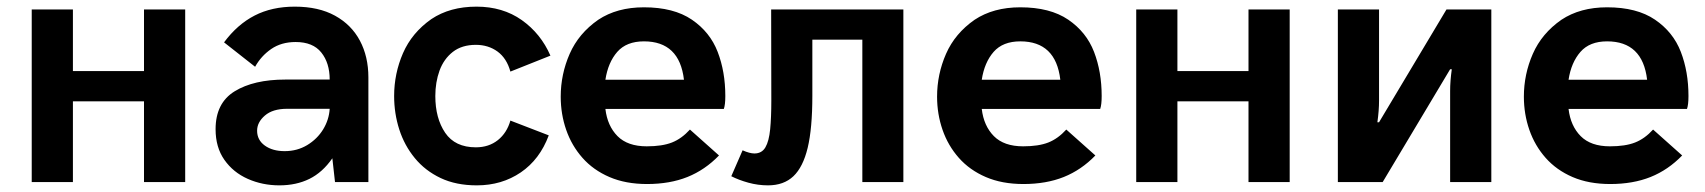

<svg xmlns="http://www.w3.org/2000/svg" viewBox="-20 -548 5132 578"><path d="M537.5 0H413.5V-243H199.5V0H75.5V-519.5H199.5V-334H413.5V-519.5H537.5Z M821 10Q770 10 726 -9.5Q682 -29 655.5 -66.8Q629 -104.5 629 -159Q629 -238 686.5 -273.2Q744 -308.5 839 -308.5H972.5Q972.5 -358.5 947.2 -390Q922 -421.5 870 -421.5Q827 -421.5 796.5 -400.5Q766 -379.5 748 -347L654.5 -420.5Q694.5 -474.5 746.5 -501.2Q798.5 -528 867.5 -528Q939 -528 988.5 -500.8Q1038 -473.5 1063.5 -425.5Q1089 -377.5 1089 -315V0H988.5L980.5 -71.5Q951 -29 911.5 -9.5Q872 10 821 10ZM837 -93Q874.5 -93 904.8 -111.2Q935 -129.5 952.8 -158.5Q970.5 -187.5 972.5 -220.5H844.5Q801 -220.5 777.5 -200.2Q754 -180 754 -154.5Q754 -126.5 777.2 -109.8Q800.5 -93 837 -93Z M1415.5 10Q1353 10 1306.5 -12Q1260 -34 1228.8 -72Q1197.5 -110 1182 -158.2Q1166.5 -206.5 1166.5 -259Q1166.5 -326.5 1193.2 -388Q1220 -449.5 1278.5 -490.5Q1334.5 -528 1414.5 -528Q1493.5 -528 1550.8 -487.5Q1608 -447 1637 -380.5L1516.5 -332.5Q1505.5 -372.5 1477.8 -392.8Q1450 -413 1412.5 -413Q1370.5 -413 1343.2 -391.8Q1316 -370.5 1303.2 -335.5Q1290.5 -300.5 1290.5 -259Q1290.5 -192 1320.2 -148.2Q1350 -104.5 1412.5 -104.5Q1451.5 -104.5 1478.8 -126.2Q1506 -148 1516.5 -185L1632 -140.5Q1605 -68 1547.8 -29Q1490.5 10 1415.5 10Z M1928 6Q1863.5 6 1814.8 -15Q1766 -36 1733.5 -72.8Q1701 -109.5 1684.5 -157Q1668 -204.5 1668 -257Q1668 -324.5 1695 -386Q1722 -447.5 1781 -488.5Q1837.5 -526 1918.5 -526Q2008 -526 2062.8 -488.8Q2117.5 -451.5 2140.5 -391.8Q2163.5 -332 2163.5 -259Q2163.5 -232.5 2159 -220H1802.5Q1808.5 -169 1839 -138.2Q1869.5 -107.5 1927 -107.5Q1973.5 -107.5 2002.8 -119Q2032 -130.5 2057 -158L2144.5 -80Q2102.5 -36.5 2049.5 -15.2Q1996.5 6 1928 6ZM2039 -308Q2025.5 -423.5 1918.5 -423.5Q1866 -423.5 1838.2 -391.8Q1810.5 -360 1802.5 -308Z M2292 10Q2262 10 2233 2Q2204 -6 2181.5 -17.5L2215.5 -95.5Q2237 -86 2251 -86Q2273.5 -86 2284.2 -104.5Q2295 -123 2298.5 -158.8Q2302 -194.5 2302 -245Q2301.5 -317 2301.5 -519.5H2699.5V0H2576V-428.5H2425.5V-259.5Q2425.5 -161.5 2411.5 -103.2Q2397.5 -45 2368.5 -17.5Q2339.5 10 2292 10Z M3061 6Q2996.5 6 2947.8 -15Q2899 -36 2866.5 -72.8Q2834 -109.5 2817.5 -157Q2801 -204.5 2801 -257Q2801 -324.5 2828 -386Q2855 -447.5 2914 -488.5Q2970.5 -526 3051.5 -526Q3141 -526 3195.8 -488.8Q3250.5 -451.5 3273.5 -391.8Q3296.5 -332 3296.5 -259Q3296.5 -232.5 3292 -220H2935.5Q2941.5 -169 2972 -138.2Q3002.5 -107.5 3060 -107.5Q3106.5 -107.5 3135.8 -119Q3165 -130.5 3190 -158L3277.5 -80Q3235.5 -36.5 3182.5 -15.2Q3129.5 6 3061 6ZM3172 -308Q3158.5 -423.5 3051.5 -423.5Q2999 -423.5 2971.2 -391.8Q2943.5 -360 2935.5 -308Z M3862.5 0H3738.5V-243H3524.5V0H3400.5V-519.5H3524.5V-334H3738.5V-519.5H3862.5Z M4469.5 0H4345.5V-274.5Q4345.5 -304 4350.5 -339.5H4345.5L4142.5 0H4007.5V-519.5H4131.5V-245Q4131.5 -215.5 4126.5 -180H4131.5L4334.5 -519.5H4469.5Z M4827.5 6Q4763 6 4714.2 -15Q4665.5 -36 4633 -72.8Q4600.5 -109.5 4584 -157Q4567.5 -204.5 4567.5 -257Q4567.5 -324.5 4594.5 -386Q4621.5 -447.5 4680.5 -488.5Q4737 -526 4818 -526Q4907.5 -526 4962.2 -488.8Q5017 -451.5 5040 -391.8Q5063 -332 5063 -259Q5063 -232.5 5058.5 -220H4702Q4708 -169 4738.5 -138.2Q4769 -107.5 4826.5 -107.5Q4873 -107.5 4902.2 -119Q4931.5 -130.5 4956.5 -158L5044 -80Q5002 -36.5 4949 -15.2Q4896 6 4827.5 6ZM4938.5 -308Q4925 -423.5 4818 -423.5Q4765.5 -423.5 4737.8 -391.8Q4710 -360 4702 -308Z"/></svg>

Font: Acari Sans
Style: Bold
Weight: 700
Designer: Alfredo Marco Pradil and Stefan Peev (font) & Cristiano Sobral (main changes)
Foundry: Alfredo Marco Pradil and Stefan Peev (font) & Cristiano Sobral (main changes)
Version: Version 1.063; ttfautohint (v1.8.3)